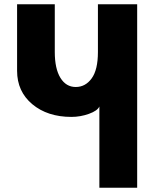

<svg xmlns="http://www.w3.org/2000/svg" viewBox="-20 -880 723 900"><path d="M60.1 -547.9V-859.9H236.8V-636.2Q236.8 -558.1 263.2 -515.1Q289.6 -472.2 335 -472.2Q380.4 -472.2 409.7 -512.5Q439 -552.7 439 -636.2V-859.9H623V0H445.8V-380.9Q437 -360.8 397 -346.4Q356.9 -332 314.9 -332Q202.6 -332 131.3 -391.6Q60.1 -451.2 60.1 -547.9Z"/></svg>

Font: Hussar Preview
Style: Bold
Weight: 700
Foundry: Cannot Into Space Fonts, PlusOne Fonts
Version: Version 2.29RC2 "Millennial"